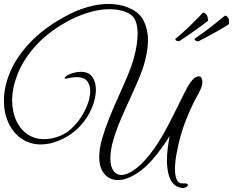

<svg xmlns="http://www.w3.org/2000/svg" viewBox="-24 -881 1190 981"><path d="M902 79Q874 74 858 53.5Q842 33 835.5 2.5Q829 -28 829 -61Q829 -95 833.5 -128Q838 -161 843 -186Q828 -162 814.5 -142.5Q801 -123 781 -97Q727 -28 674.5 5.5Q622 39 578 39Q537 39 510 8.5Q483 -22 483 -80Q483 -122 498 -173.5Q513 -225 535.5 -281Q558 -337 583.5 -392.5Q609 -448 630 -499Q651 -550 662 -592Q670 -623 674.5 -652.5Q679 -682 679 -710Q679 -745 670 -770.5Q661 -796 641 -808Q619 -822 592 -828Q565 -834 536 -834Q481 -834 421.5 -815Q362 -796 305 -763Q211 -708 152 -640Q93 -572 65.5 -501.5Q38 -431 38 -368Q38 -312 58 -267Q78 -222 115 -196Q152 -170 202 -170Q240 -170 281 -186Q313 -198 341 -224Q369 -250 390.5 -283Q412 -316 424.5 -351Q437 -386 437 -416Q437 -447 421 -467Q405 -487 368 -487Q360 -487 351 -486Q342 -485 332 -483Q325 -482 319.5 -480.5Q314 -479 311 -479Q306 -479 306 -482Q306 -486 315 -492.5Q324 -499 328 -500Q346 -508 361.5 -511Q377 -514 390 -514Q429 -514 447.5 -488Q466 -462 466 -422Q466 -379 445 -328.5Q424 -278 382.5 -234Q341 -190 280 -164Q231 -143 185 -143Q129 -143 86 -172.5Q43 -202 19.5 -253Q-4 -304 -4 -367Q-4 -438 28.5 -514.5Q61 -591 129.5 -663.5Q198 -736 307 -796Q367 -829 423.5 -845Q480 -861 530 -861Q557 -861 584.5 -856Q612 -851 636 -840Q689 -818 710.5 -774Q732 -730 732 -677Q732 -636 721 -587Q711 -541 689.5 -489Q668 -437 642.5 -382Q617 -327 593.5 -272Q570 -217 555 -166Q540 -115 540 -71Q540 -30 555.5 -8.5Q571 13 596 13Q628 13 672.5 -21Q717 -55 766 -125Q800 -174 830.5 -232Q861 -290 887.5 -344.5Q914 -399 935 -438Q952 -467 965.5 -479Q979 -491 992 -491Q1002 -491 1006 -481Q1010 -471 1010 -461Q1010 -445 1000.5 -424Q991 -403 978 -380.5Q965 -358 955 -335Q945 -314 927 -269.5Q909 -225 895 -173Q885 -133 877.5 -92Q870 -51 870 -18Q870 15 878.5 35.5Q887 56 906 56H917Q936 56 936 64Q936 70 926 75.5Q916 81 902 79ZM891 -670Q883 -671 877.5 -673Q872 -675 872 -682Q908 -712 944.5 -747Q981 -782 1013 -816Q1021 -816 1029.5 -808Q1038 -800 1039 -775Q1029 -767 1009 -752Q989 -737 966 -721Q943 -705 922.5 -691Q902 -677 891 -670ZM988 -669Q981 -671 975.5 -673.5Q970 -676 970 -683Q1009 -709 1049 -740Q1089 -771 1125 -801Q1133 -801 1140.5 -792Q1148 -783 1146 -758Q1136 -751 1114.5 -738Q1093 -725 1068 -711.5Q1043 -698 1021.5 -686.5Q1000 -675 988 -669Z"/></svg>

Font: Great Vibes
Style: Regular
Weight: 400
Designer: Robert E. Leuschke, Viktoriya Grabowska, Viviana Monsalve, Eben Sorkin
Foundry: Robert E. Leuschke
Version: Version 1.103; ttfautohint (v1.8.4.7-5d5b)